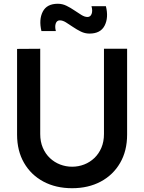

<svg xmlns="http://www.w3.org/2000/svg" viewBox="-20 -977 760 1012"><path d="M360 15Q274.2 15 208.8 -20Q143.5 -54.9 106.8 -118.4Q70 -181.8 70 -267.5V-719.2L192 -720V-270.7Q192 -230 205.8 -198Q219.5 -166.1 243.1 -143.8Q266.8 -121.5 297 -109.9Q327.3 -98.3 360 -98.3Q393.5 -98.3 423.8 -110.1Q454.1 -121.9 477.5 -144.2Q500.9 -166.5 514.5 -198.5Q528 -230.4 528 -270.7V-720H650V-267.5Q650 -181.9 613.2 -118.5Q576.5 -55 511.2 -20Q445.8 15 360 15ZM451.6 -800Q427.9 -800 406.2 -810.6Q384.6 -821.2 364.7 -834.8Q344.8 -848.5 327.5 -859.1Q310.2 -869.7 295.6 -869.7Q279.5 -869.7 273.8 -853.2Q268.2 -836.8 274.4 -813.3H198.4Q184 -873.7 205.3 -915.4Q226.7 -957.2 284.9 -957.2Q308.7 -957.2 330.4 -946.6Q352.1 -936 372 -922.3Q391.8 -908.7 409.2 -898.1Q426.5 -887.5 441.1 -887.5Q456.8 -887.5 462.9 -903.8Q469.1 -920.1 462.2 -944.2H538.2Q553.1 -884.4 531.6 -842.2Q510.1 -800 451.6 -800Z"/></svg>

Font: Manrope ExtraLight
Style: Regular
Weight: 200
Designer: Mikhail Sharanda
Foundry: Mikhail Sharanda
Version: Version 4.505